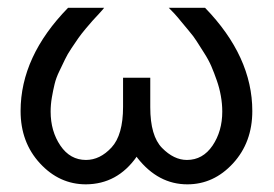

<svg xmlns="http://www.w3.org/2000/svg" viewBox="-20 -465 707 496"><path d="M33.2 -178.2Q33.2 -319.3 155.8 -444.8H249Q248 -442.9 236.1 -429.9Q224.1 -417 219 -411.4Q213.9 -405.8 201.4 -390.9Q189 -376 182.4 -366.5Q175.8 -356.9 164.8 -340.6Q153.8 -324.2 147.9 -311.5Q142.1 -298.8 133.5 -281.5Q125 -264.2 121.1 -248Q117.2 -231.9 114 -213.4Q110.8 -194.8 110.8 -176.8Q110.8 -126 136 -88.9Q161.1 -51.8 202.1 -51.8Q238.3 -51.8 268.1 -84Q297.9 -116.2 297.9 -189V-264.2H368.2V-188Q368.2 -113.8 398.7 -82.8Q429.2 -51.8 462.9 -51.8Q503.9 -51.8 529.1 -88.9Q554.2 -126 554.2 -176.8Q554.2 -196.8 550.5 -217.3Q546.9 -237.8 540 -257.3Q533.2 -276.9 526.1 -293.5Q519 -310.1 507.1 -328.6Q495.1 -347.2 488 -358.6Q481 -370.1 466.6 -387Q452.1 -403.8 447.5 -409.9Q442.9 -416 430.2 -430.2L416 -444.8H509.8Q631.8 -318.8 631.8 -178.2Q631.8 -97.2 582 -43Q532.2 11.2 463.9 11.2Q388.7 11.2 335 -57.1Q334 -59.1 333 -60.1Q283.2 10.7 202.1 11.2Q133.3 11.2 83.3 -43Q33.2 -97.2 33.2 -178.2Z"/></svg>

Font: CMU Sans Serif
Style: Medium
Weight: 500
Version: Version 0.7.0